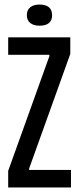

<svg xmlns="http://www.w3.org/2000/svg" viewBox="-20 -824 348 844"><path d="M16 0V-73L197 -577V-583H16V-660H289V-587L108 -83V-77H292V0ZM153 -711Q128 -711 113 -723Q98 -735 98 -757Q98 -780 113 -792Q128 -804 153 -804Q209 -804 209 -757Q209 -711 153 -711Z"/></svg>

Font: Bricolage Grotesque 48pt Condensed
Style: Regular
Weight: 400
Width: 3
Designer: Mathieu Triay
Foundry: Atelier Triay
Version: Version 1.000; ttfautohint (v1.8.4.7-5d5b);gftools[0.9.32]